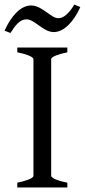

<svg xmlns="http://www.w3.org/2000/svg" viewBox="-42 -824 373 844"><path d="M183 -51V-564C183 -576 224 -588 254 -594V-615H34V-594C90 -583 105 -570 105 -564V-51C105 -39 64 -27 34 -21V0H254V-21C198 -32 183 -45 183 -51ZM311 -793 285 -804C252 -750 228 -744 214 -744C182 -744 143 -800 95 -800C48 -800 6 -752 -22 -689L4 -679C26 -714 46 -739 74 -739C111 -739 148 -683 194 -683C241 -683 284 -732 311 -793Z"/></svg>

Font: Temporarium
Style: Regular
Weight: 400
Version: Version 1.1